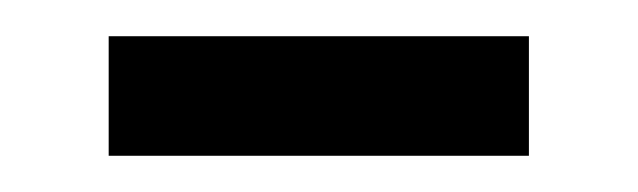

<svg xmlns="http://www.w3.org/2000/svg" viewBox="-20 -304 352 106"><path d="M40 -218V-284H272V-218Z"/></svg>

Font: Source Serif Pro
Style: Regular
Weight: 400
Designer: Frank Grießhammer
Foundry: Adobe Systems Incorporated
Version: Version 3.001;hotconv 1.0.111;makeotfexe 2.5.65597